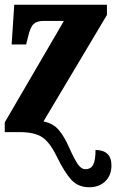

<svg xmlns="http://www.w3.org/2000/svg" viewBox="-20 -556 491 808"><path d="M219 103Q190 43 157.5 21.5Q125 0 63 0H0V-41L249 -468H163Q135 -468 121 -454.5Q107 -441 98 -401L90 -369H29L40 -536H430V-493L163 -45Q203 -37 226.5 -10Q250 17 272 67Q293 114 307.5 135Q322 156 339 156Q363 156 372.5 136.5Q382 117 382 75Q449 76 449 140Q449 182 423 207Q397 232 356 232Q309 232 280.5 201Q252 170 219 103Z"/></svg>

Font: Noto Serif CondBlack
Style: Regular
Weight: 900
Width: 3
Designer: Monotype Design Team
Foundry: Monotype Imaging Inc.
Version: Version 1.001